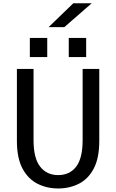

<svg xmlns="http://www.w3.org/2000/svg" viewBox="-20 -1110 690 1142"><path d="M326 11Q259 11 203.2 -17Q147.5 -45 114 -107.2Q80.5 -169.5 80.5 -272V-700H179.5V-276.5Q179.5 -169 218.8 -118.8Q258 -68.5 326 -68.5Q394.5 -68.5 433 -118.8Q471.5 -169 471.5 -276.5V-700H570.5V-272Q570.5 -169.5 537.5 -107.2Q504.5 -45 449 -17Q393.5 11 326 11ZM157.5 -884.5H261V-770.5H157.5ZM389 -884.5H492.5V-770.5H389ZM362.5 -948.5H269L416 -1090.5H525.5Z"/></svg>

Font: Trispace
Style: Regular
Weight: 400
Designer: Tyler Finck
Foundry: Etcetera Type Company
Version: Version 1.210; ttfautohint (v1.8.3)